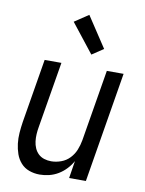

<svg xmlns="http://www.w3.org/2000/svg" viewBox="-86 -823 672 891"><g transform="rotate(10 250.0 -377.0)"><path d="M163 8Q137 8 113.5 -0.5Q90 -9 74 -27Q58 -45 50 -68Q42 -91 39 -116Q36 -141 38 -167Q40 -193 44 -219L94 -520H173L121 -208Q118 -191 117 -174Q116 -157 118 -140.5Q120 -124 126.5 -109Q133 -94 144.5 -83Q156 -72 172 -67Q188 -62 205 -62Q228 -62 251.5 -70.5Q275 -79 292 -97Q309 -115 318 -137.5Q327 -160 331 -183L387 -520H466L380 0H301L314 -82Q303 -62 286.5 -44.5Q270 -27 250 -15Q230 -3 207.5 2.5Q185 8 163 8ZM303 -582 196 -718 262 -762 357 -618Z"/></g></svg>

Font: Iosevka Algr
Style: Italic
Weight: 400
Italic angle: -9°
Monospace: yes
Designer: Belleve Invis
Foundry: Belleve Invis
Version: Version 26.0.2; ttfautohint (v1.8.3)